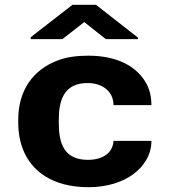

<svg xmlns="http://www.w3.org/2000/svg" viewBox="-20 -770 714 800"><path d="M225 -257V-271C225 -353 247 -424 345 -424C410 -424 453 -386 453 -332H611C611 -363 605 -392 592 -418C554 -491 472 -538 348 -538C299 -538 256 -532 220 -518C117 -479 56 -393 56 -271V-257C56 -220 62 -184 74 -152C109 -57 199 10 349 10C427 10 492 -12 535 -44C576 -74 611 -122 611 -183H453C450 -133 409 -104 346 -104C246 -104 225 -174 225 -257ZM555 -613 380 -750H282L108 -615V-607H240L331 -678L421 -607H555Z"/></svg>

Font: Asimov
Style: XWid
Weight: 500
Designer: Google
Version: Version 2.000980; 2014